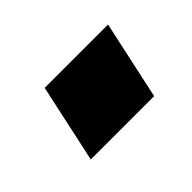

<svg xmlns="http://www.w3.org/2000/svg" viewBox="-43 -463 330 330"><g transform="rotate(-45 121.5 -298.5)"><path d="M38 -227 69 -370H223L192 -227Z"/></g></svg>

Font: Saira Condensed Black
Style: Italic
Weight: 900
Width: 3
Italic angle: -12°
Designer: Hector Gatti with collaboration of the Omnibus-Type team
Foundry: Omnibus-Type
Version: Version 1.101